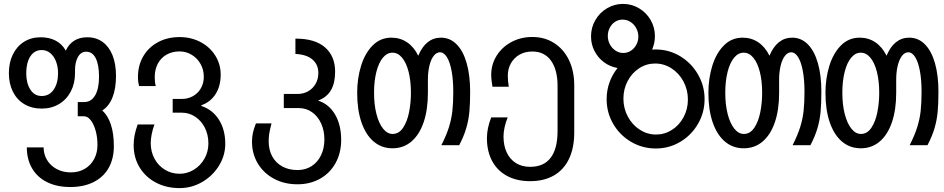

<svg xmlns="http://www.w3.org/2000/svg" viewBox="-20 -748 4840 984"><path d="M117.5 7.5H203.5Q203.5 42.5 221 71.8Q238.5 101 270.2 118.2Q302 135.5 343.5 135.5Q384 135.5 415 117Q446 98.5 462.8 66.5Q479.5 34.5 479.5 -4.5Q479.5 -45 470 -78.8Q460.5 -112.5 444.8 -132.2Q429 -152 411 -152H378.5V-225H411.5Q447.5 -225 467.5 -259.2Q487.5 -293.5 487.5 -354.5Q487.5 -415.5 470.8 -449.2Q454 -483 421.5 -483Q395 -483 379.8 -456.5Q364.5 -430 364.5 -388.5V-373Q364.5 -320.5 342.8 -279Q321 -237.5 282.2 -214.5Q243.5 -191.5 193.5 -191.5Q143 -191.5 105 -214Q67 -236.5 46.2 -277.8Q25.5 -319 25.5 -373Q25.5 -427.5 46 -469.2Q66.5 -511 103.5 -534Q140.5 -557 188.5 -557Q232 -557 265.2 -539.8Q298.5 -522.5 317 -488.5Q349.5 -557 427.5 -557Q473 -557 506 -533Q539 -509 556.8 -464.5Q574.5 -420 574.5 -359Q574.5 -293 556 -247.5Q537.5 -202 504 -182Q532.5 -156.5 548 -110.2Q563.5 -64 563.5 1Q563.5 65.5 536.8 112.8Q510 160 459.5 185.2Q409 210.5 340.5 210.5Q271.5 210.5 221.2 185.5Q171 160.5 144.2 114.5Q117.5 68.5 117.5 7.5ZM277.5 -373Q277.5 -406 267 -433.2Q256.5 -460.5 237.5 -476Q218.5 -491.5 194 -491.5Q156.5 -491.5 135.5 -459Q114.5 -426.5 114.5 -373Q114.5 -321.5 135.5 -288.8Q156.5 -256 193.5 -256Q233 -256 255.2 -288.8Q277.5 -321.5 277.5 -373Z M665 -4Q665 -30.5 670 -55.8Q675 -81 685.5 -110H771.5Q762.5 -85.5 757.5 -60.5Q752.5 -35.5 752.5 -14.5Q752.5 29.5 771.8 65.2Q791 101 825 121.8Q859 142.5 900.5 142.5Q939.5 142.5 973.5 121.8Q1007.5 101 1027.8 65.2Q1048 29.5 1048 -13Q1048 -57.5 1029.8 -93.5Q1011.5 -129.5 980.2 -150Q949 -170.5 912.5 -170.5H865V-241H912.5Q943.5 -241 969.2 -255.5Q995 -270 1009.8 -296Q1024.5 -322 1024.5 -355Q1024.5 -391 1007.5 -420.8Q990.5 -450.5 962 -467.5Q933.5 -484.5 900.5 -484.5Q863 -484.5 834 -468.2Q805 -452 789 -422Q773 -392 773 -352.5Q773 -324 778.5 -307H693Q687 -327.5 687 -353Q687 -413 714.2 -459.5Q741.5 -506 790 -532Q838.5 -558 900.5 -558Q959 -558 1007.2 -532.8Q1055.5 -507.5 1083.2 -463.2Q1111 -419 1111 -365.5Q1111 -307.5 1085.2 -266.5Q1059.5 -225.5 1012 -208.5V-205Q1070 -185.5 1102.2 -134.2Q1134.5 -83 1134.5 -11Q1134.5 49 1102.2 101.2Q1070 153.5 1016.2 184.8Q962.5 216 900.5 216Q832.5 216 779 187.8Q725.5 159.5 695.2 109.5Q665 59.5 665 -4Z M1271.5 -21.5Q1271.5 -46 1276.2 -67.2Q1281 -88.5 1291.5 -115.5H1371.5Q1363.5 -85 1360.2 -65.5Q1357 -46 1357 -24Q1357 20 1375 53.2Q1393 86.5 1426.5 105Q1460 123.5 1505 123.5Q1545.5 123.5 1576.8 103.5Q1608 83.5 1625.2 47.8Q1642.5 12 1642.5 -33Q1642.5 -78.5 1625.8 -115.2Q1609 -152 1579.2 -173Q1549.5 -194 1512.5 -194H1434.5V-266.5H1505.5Q1535 -266.5 1559.2 -280.2Q1583.5 -294 1597.5 -318.5Q1611.5 -343 1611.5 -373.5Q1611.5 -417.5 1581 -443.2Q1550.5 -469 1494 -471.5V-550Q1593.5 -550.5 1645.5 -505.5Q1697.5 -460.5 1697.5 -380.5Q1697.5 -322 1676 -285.5Q1654.5 -249 1610 -232.5Q1666 -214.5 1697.2 -161.2Q1728.5 -108 1728.5 -31Q1728.5 35.5 1700 87.2Q1671.5 139 1620.5 167.8Q1569.5 196.5 1504.5 196.5Q1437 196.5 1384 168Q1331 139.5 1301.2 89.8Q1271.5 40 1271.5 -21.5Z M1810.5 -272.5Q1810.5 -346 1830.5 -410.8Q1850.5 -475.5 1890 -515.2Q1929.5 -555 1986 -555Q2031 -555 2066.2 -531.2Q2101.5 -507.5 2123.5 -462.5Q2162.5 -555 2240 -555Q2286 -555 2319.8 -521.2Q2353.5 -487.5 2371.5 -425Q2389.5 -362.5 2389.5 -278Q2389.5 -217 2385.5 -174.5Q2381.5 -132 2369.5 -91Q2357.5 -50 2333.5 -4H2242Q2267.5 -54 2280.8 -96.2Q2294 -138.5 2298.5 -180Q2303 -221.5 2303 -278Q2303 -338.5 2294.5 -384.2Q2286 -430 2270.5 -455Q2255 -480 2234.5 -480Q2217 -480 2202.8 -461.8Q2188.5 -443.5 2180.8 -411.5Q2173 -379.5 2173 -340V-272.5Q2173 -185 2151 -121Q2129 -57 2088.2 -22.5Q2047.5 12 1991.5 12Q1936 12 1895.2 -22.5Q1854.5 -57 1832.5 -121Q1810.5 -185 1810.5 -272.5ZM2086 -272.5Q2086 -333 2074.2 -379.5Q2062.5 -426 2041 -452Q2019.5 -478 1991.5 -478Q1963.5 -478 1942 -452Q1920.5 -426 1908.8 -379.2Q1897 -332.5 1897 -272.5Q1897 -212 1909.2 -164Q1921.5 -116 1943.2 -88.8Q1965 -61.5 1992 -61.5Q2024.5 -61.5 2045.8 -93.2Q2067 -125 2076.5 -173.2Q2086 -221.5 2086 -272.5Z M2475.5 -40Q2475.5 -90.5 2497.5 -146.5H2582Q2571.5 -121 2566 -95.8Q2560.5 -70.5 2560.5 -49Q2560.5 -1.5 2577 33.5Q2593.5 68.5 2624.2 87.8Q2655 107 2697 107Q2767 107 2802.2 60.5Q2837.5 14 2837.5 -77V-308Q2837.5 -390 2804 -437Q2770.5 -484 2708 -484Q2670.5 -484 2642 -467.5Q2613.5 -451 2598 -422.8Q2582.5 -394.5 2582.5 -361Q2582.5 -333 2587.5 -303.5H2504Q2502.5 -313 2500 -330Q2497.5 -347 2497.5 -364Q2497.5 -418 2525.2 -462.5Q2553 -507 2601.2 -532.8Q2649.5 -558.5 2708 -558.5Q2771.5 -558.5 2820.2 -527.2Q2869 -496 2896 -440Q2923 -384 2923 -311V-69Q2923 9.5 2896.5 65.5Q2870 121.5 2819.2 151Q2768.5 180.5 2697 180.5Q2629 180.5 2579 153.8Q2529 127 2502.2 77.2Q2475.5 27.5 2475.5 -40Z M3089 -240Q3089 -284.5 3103.5 -325.2Q3118 -366 3145 -399.5Q3106.5 -406 3075.5 -429Q3044.5 -452 3026.8 -486.5Q3009 -521 3009 -561.5Q3009 -607 3031.2 -645.2Q3053.5 -683.5 3091.2 -705.8Q3129 -728 3172.5 -728Q3217 -728 3254.8 -705.8Q3292.5 -683.5 3314.5 -645.5Q3336.5 -607.5 3336.5 -562.5Q3336.5 -527 3322 -494L3340 -494.5Q3408.5 -494.5 3466 -459.8Q3523.5 -425 3557.2 -366.5Q3591 -308 3591 -240Q3591 -171.5 3557.2 -113.2Q3523.5 -55 3466.2 -21Q3409 13 3341 13Q3272.5 13 3214.8 -20.8Q3157 -54.5 3123 -112.5Q3089 -170.5 3089 -240ZM3505.5 -238Q3505.5 -287.5 3483 -330Q3460.5 -372.5 3421.8 -397.5Q3383 -422.5 3337.5 -422.5Q3293 -422.5 3255.8 -398.2Q3218.5 -374 3196.8 -332.8Q3175 -291.5 3175 -242.5Q3175 -192.5 3197.8 -150.2Q3220.5 -108 3259 -83.2Q3297.5 -58.5 3342 -58.5Q3386.5 -58.5 3424 -82.5Q3461.5 -106.5 3483.5 -147.8Q3505.5 -189 3505.5 -238ZM3251.5 -560.5Q3251.5 -584 3240.5 -604Q3229.5 -624 3211 -635.8Q3192.5 -647.5 3170.5 -647.5Q3149 -647.5 3131.8 -636Q3114.5 -624.5 3104.8 -605.2Q3095 -586 3095 -564Q3095 -540.5 3105.8 -520.5Q3116.5 -500.5 3134.8 -488.5Q3153 -476.5 3174.5 -476.5Q3195.5 -476.5 3213.2 -488Q3231 -499.5 3241.2 -518.8Q3251.5 -538 3251.5 -560.5Z M3610.5 -272.5Q3610.5 -346 3630.5 -410.8Q3650.5 -475.5 3690 -515.2Q3729.5 -555 3786 -555Q3831 -555 3866.2 -531.2Q3901.5 -507.5 3923.5 -462.5Q3962.5 -555 4040 -555Q4086 -555 4119.8 -521.2Q4153.5 -487.5 4171.5 -425Q4189.5 -362.5 4189.5 -278Q4189.5 -217 4185.5 -174.5Q4181.5 -132 4169.5 -91Q4157.5 -50 4133.5 -4H4042Q4067.5 -54 4080.8 -96.2Q4094 -138.5 4098.5 -180Q4103 -221.5 4103 -278Q4103 -338.5 4094.5 -384.2Q4086 -430 4070.5 -455Q4055 -480 4034.5 -480Q4017 -480 4002.8 -461.8Q3988.5 -443.5 3980.8 -411.5Q3973 -379.5 3973 -340V-272.5Q3973 -185 3951 -121Q3929 -57 3888.2 -22.5Q3847.5 12 3791.5 12Q3736 12 3695.2 -22.5Q3654.5 -57 3632.5 -121Q3610.5 -185 3610.5 -272.5ZM3886 -272.5Q3886 -333 3874.2 -379.5Q3862.5 -426 3841 -452Q3819.5 -478 3791.5 -478Q3763.5 -478 3742 -452Q3720.5 -426 3708.8 -379.2Q3697 -332.5 3697 -272.5Q3697 -212 3709.2 -164Q3721.5 -116 3743.2 -88.8Q3765 -61.5 3792 -61.5Q3824.5 -61.5 3845.8 -93.2Q3867 -125 3876.5 -173.2Q3886 -221.5 3886 -272.5Z M4210.5 -272.5Q4210.5 -346 4230.5 -410.8Q4250.5 -475.5 4290 -515.2Q4329.5 -555 4386 -555Q4431 -555 4466.2 -531.2Q4501.5 -507.5 4523.5 -462.5Q4562.5 -555 4640 -555Q4686 -555 4719.8 -521.2Q4753.5 -487.5 4771.5 -425Q4789.5 -362.5 4789.5 -278Q4789.5 -217 4785.5 -174.5Q4781.5 -132 4769.5 -91Q4757.5 -50 4733.5 -4H4642Q4667.5 -54 4680.8 -96.2Q4694 -138.5 4698.5 -180Q4703 -221.5 4703 -278Q4703 -338.5 4694.5 -384.2Q4686 -430 4670.5 -455Q4655 -480 4634.5 -480Q4617 -480 4602.8 -461.8Q4588.5 -443.5 4580.8 -411.5Q4573 -379.5 4573 -340V-272.5Q4573 -185 4551 -121Q4529 -57 4488.2 -22.5Q4447.5 12 4391.5 12Q4336 12 4295.2 -22.5Q4254.5 -57 4232.5 -121Q4210.5 -185 4210.5 -272.5ZM4486 -272.5Q4486 -333 4474.2 -379.5Q4462.5 -426 4441 -452Q4419.5 -478 4391.5 -478Q4363.5 -478 4342 -452Q4320.5 -426 4308.8 -379.2Q4297 -332.5 4297 -272.5Q4297 -212 4309.2 -164Q4321.5 -116 4343.2 -88.8Q4365 -61.5 4392 -61.5Q4424.5 -61.5 4445.8 -93.2Q4467 -125 4476.5 -173.2Q4486 -221.5 4486 -272.5Z"/></svg>

Font: JuliaMono
Style: Regular
Weight: 400
Monospace: yes
Designer: cormullion
Foundry: corm
Version: Version 0.055; ttfautohint (v1.8.4)